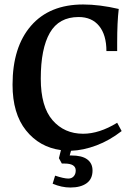

<svg xmlns="http://www.w3.org/2000/svg" viewBox="-20 -658 605 857"><path d="M393 103Q393 141 366.5 160Q340 179 294 179Q255 179 215 162L226 126Q265 139 285 139Q300 139 309 129Q318 119 318 103Q318 72 268 72H256L243 48L252 12Q156 -1 96 -76Q36 -151 36 -280Q36 -448 118.5 -543Q201 -638 351 -638Q424 -638 510 -618Q503 -560 503 -468V-430H455Q455 -502 422.5 -542Q390 -582 331 -582Q243 -582 202.5 -511.5Q162 -441 162 -307Q162 -182 214.5 -121.5Q267 -61 351 -61Q423 -61 503 -110L523 -73Q469 -31 410.5 -9Q352 13 297 15L291 36H299Q346 36 369.5 53.5Q393 71 393 103Z"/></svg>

Font: Gupter
Style: Bold
Weight: 700
Designer: Octavio Pardo
Version: Version 1.000